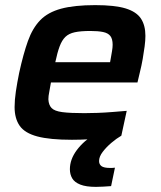

<svg xmlns="http://www.w3.org/2000/svg" viewBox="-20 -538 627 750"><path d="M261 8Q175 8 126 -5Q77 -18 57 -46.5Q37 -75 37 -120Q37 -147 42 -181Q47 -215 55 -254Q71 -327 89 -377.5Q107 -428 137 -459Q167 -490 218.5 -504Q270 -518 352 -518Q429 -518 471 -505Q513 -492 530.5 -465.5Q548 -439 548 -398Q548 -380 545 -357Q542 -334 537.5 -308Q533 -282 526 -254L517 -216H179Q176 -196 172.5 -179.5Q169 -163 169 -150Q170 -128 181.5 -116Q193 -104 223.5 -100Q254 -96 309 -96Q332 -96 360.5 -97Q389 -98 419.5 -100.5Q450 -103 475 -105L454 -8Q431 -3 398 0.5Q365 4 329.5 6Q294 8 261 8ZM196 -295H410L412 -306Q415 -324 417.5 -338Q420 -352 420 -363Q420 -386 411 -397.5Q402 -409 382.5 -413Q363 -417 333 -417Q295 -417 272 -412Q249 -407 235.5 -394Q222 -381 213 -357Q204 -333 196 -295ZM355 192Q316 192 293.5 183Q271 174 262 158.5Q253 143 253 123Q253 85 279.5 49Q306 13 355 -18L454 -8Q435 3 415 20Q395 37 381 55.5Q367 74 367 91Q367 104 376.5 111Q386 118 410 118Q413 118 417.5 118Q422 118 429 117L414 189Q400 190 384 191Q368 192 355 192Z"/></svg>

Font: Saira SemiExpanded SemiBold
Style: Italic
Weight: 600
Width: 6
Italic angle: -12°
Designer: Hector Gatti with collaboration of the Omnibus-Type team
Foundry: Omnibus-Type
Version: Version 1.101